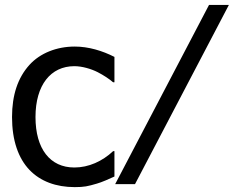

<svg xmlns="http://www.w3.org/2000/svg" viewBox="-20 -747 949 779"><path d="M283.2 12.2C321.3 12.2 336.4 8.8 373 -2C392.1 -7.3 423.3 -21 444.3 -30.8V-133.8H439C395.5 -92.8 339.8 -67.4 281.7 -67.4C183.1 -67.4 124 -143.1 124 -272C124 -402.3 186 -478.5 281.7 -478.5C312.5 -478.5 349.6 -467.8 376.5 -454.1C400.9 -441.4 421.9 -427.7 439 -413.1H444.3V-516.1C395.5 -541 339.4 -558.1 283.2 -558.1C209.5 -558.1 142.6 -531.2 99.6 -483.9C52.2 -431.6 28.8 -361.3 28.8 -272C28.8 -177.7 54.2 -105 99.6 -57.6C144 -11.2 207.5 12.2 283.2 12.2ZM828.1 -727.1 447.3 0H527.8L908.7 -727.1Z"/></svg>

Font: SG Kara Light
Style: Regular
Weight: 400
Designer: Damoon Khanjanzadeh
Version: Version 1.000